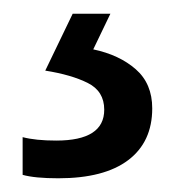

<svg xmlns="http://www.w3.org/2000/svg" viewBox="-20 -20 257 280"><path d="M202 138Q202 187 167 213.5Q132 240 65 240Q31 240 13 235V180Q32 185 62 185Q132 185 132 140Q132 113 108 101Q84 89 46 83L86 0H141L116 52Q154 60 178 81Q202 102 202 138Z"/></svg>

Font: Noto Sans Telugu SemiCondensed
Style: Regular
Weight: 400
Width: 4
Designer: Jelle Bosma - Monotype Design Team
Foundry: Monotype Imaging Inc.
Version: Version 2.005; ttfautohint (v1.8.4.7-5d5b)